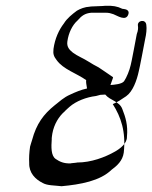

<svg xmlns="http://www.w3.org/2000/svg" viewBox="-20 -631 527 664"><path d="M344 -304C361 -283 393 -281 403 -254C414 -226 423 -198 419 -158C420 -135 394 -116 378 -107C343 -87 295 -69 247 -69C246 -68 226 -67 224 -66C201 -65 186 -72 173 -81C156 -92 157 -123 159 -150C158 -150 161 -169 161 -169C167 -202 184 -229 204 -246C204 -247 221 -262 221 -262C243 -281 278 -295 312 -299L327 -303C333 -303 339 -304 344 -304ZM362 -337C362 -339 372 -363 371 -364C354 -376 337 -387 321 -398C311 -403 295 -412 286 -418C269 -429 248 -437 232 -449C221 -458 210 -468 213 -488C217 -517 230 -544 248 -560C262 -576 273 -585 296 -587H345C357 -587 363 -585 372 -582C384 -578 416 -555 424 -582C428 -594 418 -599 408 -600C406 -600 404 -600 402 -601C386 -609 370 -612 344 -611C344 -610 290 -609 291 -608C273 -607 258 -601 246 -594C230 -582 212 -568 201 -550C184 -528 170 -498 165 -462C163 -444 166 -436 176 -423C199 -391 244 -378 278 -354C277 -346 279 -338 281 -325C261 -321 240 -312 223 -304C200 -294 186 -280 168 -266C131 -236 106 -203 91 -147C90 -146 85 -126 84 -124C81 -103 80 -85 81 -67C80 -33 102 -11 128 2C144 11 168 10 193 13C258 7 326 -5 366 -44C385 -58 404 -75 408 -103C416 -176 398 -227 370 -271C387 -278 401 -288 416 -298C439 -314 453 -352 460 -385C461 -386 482 -495 482 -496C486 -513 488 -532 486 -545C484 -566 454 -561 457 -542C458 -535 458 -526 453 -513C453 -513 433 -406 432 -406C428 -388 418 -363 409 -350C401 -340 376 -338 362 -337Z"/></svg>

Font: Photofail
Style: It
Weight: 400
Foundry: Cannot Into Space Fonts
Version: Version 0.97